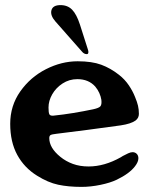

<svg xmlns="http://www.w3.org/2000/svg" viewBox="-20 -722 594 752"><path d="M125 -34Q75 -65 47.5 -115.5Q20 -166 20 -237Q20 -308 59.5 -364Q99 -420 160 -451Q221 -482 284 -482Q340 -482 376.5 -468.5Q413 -455 446 -429Q469 -411 484.5 -388Q500 -365 509 -342Q517 -323 520.5 -308Q524 -293 524 -276Q524 -260 511 -250Q493 -237 453 -231Q433 -228 320 -213L201 -198Q183 -196 178 -193Q173 -190 173 -181Q173 -143 216 -108Q238 -90 265.5 -80Q293 -70 327 -70Q389 -70 453 -106Q455 -107 457 -108.5Q459 -110 461 -111Q472 -117 482 -121.5Q492 -126 499 -126Q509 -126 515.5 -119.5Q522 -113 522 -102Q522 -88 509 -71Q487 -42 437 -18Q412 -6 373.5 2Q335 10 299 10Q248 10 208 1.5Q168 -7 125 -34ZM345 -294Q368 -299 373.5 -306Q379 -313 377 -331Q375 -344 369 -357.5Q363 -371 353 -383Q327 -412 283 -412Q251 -412 225 -395Q199 -378 184.5 -352.5Q170 -327 170 -301Q170 -282 173 -275Q176 -268 189 -269Q228 -273 267.5 -279.5Q307 -286 345 -294ZM301 -520 197 -638Q176 -662 181.5 -682Q187 -702 217 -702Q245 -702 262.5 -684Q280 -666 293 -626L324 -529Q327 -521 326 -515.5Q325 -510 320 -510Q309 -510 301 -520Z"/></svg>

Font: Raigarh
Style: Regular
Weight: 400
Designer: jaikishan Patel
Foundry: MagicType
Version: Version 1.000;FEAKit 1.0